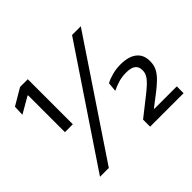

<svg xmlns="http://www.w3.org/2000/svg" viewBox="-148 -830 1022 1022"><g transform="rotate(-45 363.0 -319.5)"><path d="M169 -300H109.6V-577.8H105.8L15.1 -525.6L17.2 -583.8L110.8 -639H169ZM140 0H73.6L502.2 -639H567.9ZM702.9 0H450.9V-53.1L553.4 -133.9Q578.9 -153.9 597 -170.8Q615.2 -187.8 625.1 -204.3Q635 -220.9 635 -239.2V-242.7Q635 -267.8 617.9 -281Q600.8 -294.2 563.5 -294.2Q531.8 -294.2 505 -285.8Q478.1 -277.4 454.6 -266L459.7 -318.4Q479.4 -329.5 509.8 -337.7Q540.2 -346 572.5 -346Q633.8 -346 665.7 -320.5Q697.6 -295.1 697.6 -249V-243.8Q697.6 -216.4 686.1 -194.2Q674.7 -171.9 653.4 -151Q632.2 -130 602 -106.5L533.9 -54.4V-41.2L506.9 -51.3H702.9Z"/></g></svg>

Font: Anek Devanagari Medium
Style: Regular
Weight: 500
Designer: Kailash Malviya (Devanagari) & Yesha Goshar (Latin)
Foundry: Ek Type
Version: Version 1.003